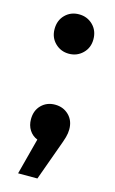

<svg xmlns="http://www.w3.org/2000/svg" viewBox="-103 -540 430 721"><g transform="rotate(15 112.0 -179.0)"><path d="M37 -420Q37 -454 58.5 -475.5Q80 -497 112 -497Q144 -497 166 -475.5Q188 -454 188 -420Q188 -387 166 -365.5Q144 -344 112.5 -344Q81 -344 59 -365.5Q37 -387 37 -420ZM188 -70Q188 -55 183.5 -39Q179 -23 167 9L120 139H45L82 -2Q62 -10 50.5 -28Q39 -46 39 -70Q39 -104 60 -125Q81 -146 113 -146Q145 -146 166.5 -125Q188 -104 188 -70Z"/></g></svg>

Font: Montserrat Ace
Style: Bold
Weight: 600
Designer: Julieta Ulanovsky
Foundry: Julieta Ulanovsky
Version: Version 1